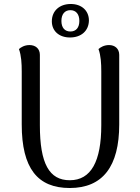

<svg xmlns="http://www.w3.org/2000/svg" viewBox="-20 -930 701 963"><path d="M335 -910C279 -910 240 -876 240 -823C240 -774 277 -742 331 -742C387 -742 425 -775 426 -827C426 -877 389 -910 335 -910ZM333 -879C361 -879 378 -859 378 -825C378 -791 361 -772 333 -772C305 -772 288 -791 288 -825C288 -859 305 -879 333 -879ZM578 -655C578 -686 556 -704 527 -704C501 -704 483 -692 474 -684C486 -651 488 -611 488 -572V-302C488 -121 437 -26 330 -26C227 -26 180 -109 180 -302V-655C180 -686 158 -704 128 -704C102 -704 84 -692 75 -684C87 -651 89 -611 89 -572V-306C89 -85 169 13 330 13C495 13 578 -95 578 -306Z"/></svg>

Font: Arima Koshi Medium
Style: Regular
Weight: 500
Designer: Joana Correia and Natanael Gama
Foundry: NDISCOVER
Version: Version 1.019;PS 001.019;hotconv 1.0.88;makeotf.lib2.5.64775